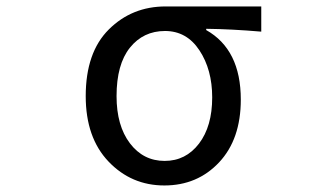

<svg xmlns="http://www.w3.org/2000/svg" viewBox="-20 -563 1040 596"><path d="M246.1 -264.6Q246.1 -400.4 317.9 -471.7Q389.6 -543 494.1 -543H791V-464.8Q698.2 -472.7 620.1 -473.6V-469.7Q727.5 -409.2 727.5 -253.9Q727.5 -130.9 660.2 -59.1Q592.8 12.7 490.2 12.7Q387.7 12.7 316.9 -61.5Q246.1 -135.7 246.1 -264.6ZM491.2 -63.5Q556.6 -63.5 597.7 -117.2Q638.7 -170.9 638.7 -260.7Q638.7 -346.7 599.1 -406.7Q559.6 -466.8 492.2 -466.8Q424.8 -466.8 383.3 -415Q341.8 -363.3 341.8 -264.6Q341.8 -172.9 383.3 -118.2Q424.8 -63.5 491.2 -63.5Z"/></svg>

Font: GenEi Gothic M Regular
Style: Regular
Weight: 400
Designer: o_tamon (Modified); [Source Han Sans]
Ryoko NISHIZUKA  (kana & ideographs); Paul D. Hunt (Latin, Greek & Cyrillic); Wenl
Version: Version 1.1a;Original Version 1.004